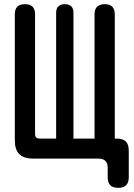

<svg xmlns="http://www.w3.org/2000/svg" viewBox="-20 -760 640 920"><path d="M547 140Q521 140 508.5 127.5Q496 115 496 89V44Q496 22 485 11Q474 0 452 0H139Q94 0 72.5 -21.5Q51 -43 51 -88V-692Q51 -716 63 -728Q75 -740 100 -740Q124 -740 136 -728Q148 -716 148 -692V-118Q148 -107 153.5 -101.5Q159 -96 170 -96H249V-699Q249 -719 259.5 -729.5Q270 -740 290 -740Q311 -740 321.5 -729.5Q332 -719 332 -699V-96H433V-692Q433 -716 445.5 -728Q458 -740 482 -740Q506 -740 518 -728Q530 -716 530 -692V-96H539Q569 -96 583 -82Q597 -68 597 -38V89Q597 115 584.5 127.5Q572 140 547 140Z"/></svg>

Font: Maple Mono NL SemiBold
Style: Regular
Weight: 600
Monospace: yes
Designer: subframe7536
Version: Version 7.000